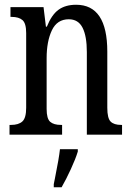

<svg xmlns="http://www.w3.org/2000/svg" viewBox="-20 -566 555 807"><path d="M20 -41H27Q58 -41 74 -55.5Q90 -70 90 -113V-427Q90 -468 74.5 -481.5Q59 -495 29 -495H24V-536H163L173 -454H177Q197 -504 226 -525Q255 -546 300 -546Q431 -546 431 -349V-113Q431 -69 445 -55Q459 -41 489 -41H493V0H345V-347Q345 -414 327 -449.5Q309 -485 269 -485Q220 -485 198 -438.5Q176 -392 176 -321V-108Q176 -67 191 -54Q206 -41 236 -41H241V0H20ZM206 208 211 183Q228 99 232 61H307V71Q298 101 278 144.5Q258 188 239 221H206Z"/></svg>

Font: Noto Serif Cond
Style: Regular
Weight: 400
Width: 3
Designer: Monotype Design Team
Foundry: Monotype Imaging Inc.
Version: Version 1.001